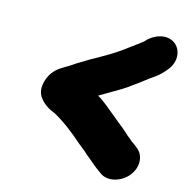

<svg xmlns="http://www.w3.org/2000/svg" viewBox="-120 -840 1027 1063"><g transform="rotate(15 394.0 -308.5)"><path d="M202.3 -167C207.3 -165 212.5 -162.7 217.9 -160C279.6 -125.7 339.1 -77.8 388.8 -34L416.4 -12C428.4 -3.5 436.3 5.6 446.2 14C476.8 37.6 503.6 64 535.8 86L545.4 93C594.1 129.9 667.6 105.6 705.8 61C753.9 4.9 743.3 -63.7 704.6 -93L695.2 -101C687.6 -106.3 681.8 -110.7 677.8 -114C670.2 -118.2 662.7 -124.1 657 -130C627.3 -152.8 604.8 -177.7 573.9 -200L556.7 -214C548.7 -220.7 541.6 -226.7 535.3 -232C499.6 -259.4 463.5 -294.7 421.5 -318C469.6 -347.5 517 -372.2 563.5 -403L593.8 -425C632.3 -450.7 662.8 -478.6 701.6 -504C725.7 -521.4 741.6 -539.1 758.8 -560C807 -619.1 789.5 -686.9 749.3 -713C696.9 -748.1 625.1 -716.8 589.4 -673C580.8 -667 572.2 -660.3 563.4 -653C536.3 -632.8 512.9 -616.7 486 -596C446.2 -567.6 401.6 -541.8 359.4 -518L330.2 -502C311.2 -490.1 293.4 -479.9 275.6 -469C255.8 -458 239.4 -444.1 219.4 -433C183.2 -411.7 150.3 -393.7 128.9 -355C107 -315.5 101.9 -270.8 115.3 -242C129.1 -211.6 165.7 -180.6 202.3 -167Z"/></g></svg>

Font: Smoothie
Style: BlkIt
Weight: 900
Foundry: Cannot Into Space Fonts
Version: Version 0.8